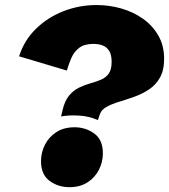

<svg xmlns="http://www.w3.org/2000/svg" viewBox="-20 -737 678 770"><path d="M225.1 -270 230.5 -293.5Q239.3 -332.5 257.1 -353.8Q274.9 -375 297.4 -385.7Q319.8 -396.5 342.5 -402.8Q365.2 -409.2 384.5 -417.2Q403.8 -425.3 415.8 -441.4Q427.7 -457.5 427.7 -488.8Q427.7 -518.1 417.5 -533.7Q407.2 -549.3 390.6 -555.2Q374 -561 355 -561Q318.4 -561 297.9 -545.4Q277.3 -529.8 266.6 -505.4Q255.9 -481 248 -454.1L56.6 -511.2Q76.7 -574.7 123.5 -620.8Q170.4 -667 233.9 -691.9Q297.4 -716.8 367.2 -716.8Q418.5 -716.8 466.8 -702.9Q515.1 -689 553.7 -661.6Q592.3 -634.3 615.2 -594Q638.2 -553.7 638.2 -501Q638.2 -455.1 621.3 -425.5Q604.5 -396 577.4 -378.2Q550.3 -360.4 519 -349.1Q487.8 -337.9 458.5 -329.1Q429.2 -320.3 408 -308.8Q386.7 -297.4 380.4 -278.3L372.6 -255.4Q337.9 -271 297.4 -273.4Q256.8 -275.9 225.1 -270ZM258.3 13.7Q213.4 13.7 179 -11.5Q144.5 -36.6 144.5 -90.8Q144.5 -125.5 160.2 -156.5Q175.8 -187.5 205.8 -207Q235.8 -226.6 278.8 -226.6Q323.7 -226.6 358.2 -201.4Q392.6 -176.3 392.6 -122.1Q392.6 -87.9 377 -56.6Q361.3 -25.4 331.3 -5.9Q301.3 13.7 258.3 13.7Z"/></svg>

Font: Schibsted Grotesk Black
Style: Italic
Weight: 900
Italic angle: -12°
Designer: Bakken & Baeck AS, Henrik Kongsvoll
Foundry: Schibsted ASA
Version: Version 1.100;gftools[0.9.25]